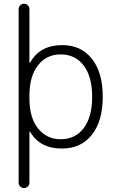

<svg xmlns="http://www.w3.org/2000/svg" viewBox="-20 -793 603 1010"><path d="M298.8 -506.8Q224.6 -506.8 179.7 -449.2Q134.8 -391.6 134.8 -291V-275.4Q134.8 -172.9 180.7 -116.7Q226.6 -60.5 298.8 -60.5Q376 -60.5 420.4 -119.1Q464.8 -177.7 464.8 -283.7Q464.8 -389.6 420.4 -448.2Q376 -506.8 298.8 -506.8ZM134.8 -464.8Q134.8 -462.9 136.2 -462.4Q137.7 -461.9 138.7 -463.9Q189.5 -555.7 307.6 -555.7Q406.2 -555.7 463.4 -483.9Q520.5 -412.1 520.5 -283.2Q520.5 -155.3 462.9 -83.5Q405.3 -11.7 307.6 -11.7Q306.6 -11.7 304.7 -11.7Q189.5 -11.7 138.7 -99.6Q137.7 -101.6 136.2 -101.1Q134.8 -100.6 134.8 -99.6V168Q134.8 179.7 126.5 188Q118.2 196.3 106.4 196.3Q94.7 196.3 86.4 188Q78.1 179.7 78.1 168V-745.1Q78.1 -756.8 86.4 -765.1Q94.7 -773.4 106.4 -773.4Q118.2 -773.4 126.5 -765.1Q134.8 -756.8 134.8 -745.1Z"/></svg>

Font: Gen Jyuu Gothic P Light
Style: Regular
Weight: 200
Designer: [Source Han Sans]
Ryoko NISHIZUKA  (kana & ideographs); Paul D. Hunt (Latin, Greek & Cyrillic); Wenlong ZHANG  (bopomofo
Version: Version 1.002.20150607